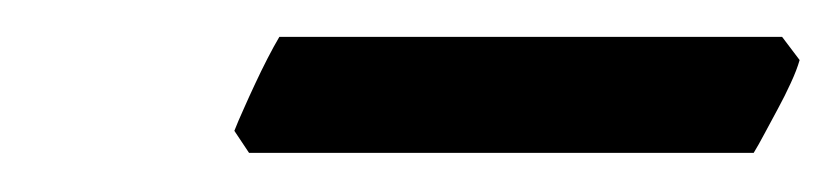

<svg xmlns="http://www.w3.org/2000/svg" viewBox="-20 -630 445 102"><path d="M404.8 -598.1Q403.3 -592.8 400.1 -585.9Q397 -579.1 393.3 -572.3Q389.6 -565.4 386.2 -559.1Q382.8 -552.7 380.4 -548.8H112.3L104.5 -560.5Q106.4 -565.4 109.4 -572Q112.3 -578.6 115.5 -585.4Q118.7 -592.3 122.1 -598.9Q125.5 -605.5 128.4 -610.4H395.5L404.8 -598.1Z"/></svg>

Font: GentiumAlt
Style: Italic
Weight: 400
Italic angle: -7°
Designer: J. Victor Gaultney
Version: Version 1.02; 2005; OFL release